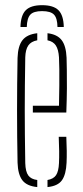

<svg xmlns="http://www.w3.org/2000/svg" viewBox="-20 -736 328 760"><path d="M146.5 -715.5Q191.5 -715.5 211.5 -695.5Q231.5 -675.5 232.5 -629H207.5Q207 -664 193.8 -678Q180.5 -692 146.5 -692Q113 -692 100 -678Q87 -664 86 -629H61Q62 -675.5 82 -695.5Q102 -715.5 146.5 -715.5ZM49.5 -92Q48.5 -142.5 48 -194.8Q47.5 -247 47.5 -299.5Q47.5 -352 48 -404.2Q48.5 -456.5 49.5 -507Q51 -554 69 -577Q87 -600 127.5 -604.5V-576.5Q103 -572 92 -556Q81 -540 80 -509Q79 -448 78.5 -397.8Q78 -347.5 78 -300.5Q78 -253.5 78.5 -202.8Q79 -152 80 -90.5Q81 -56.5 92 -41.5Q103 -26.5 127.5 -23.5V4.5Q86 0.5 68.5 -22.5Q51 -45.5 49.5 -92ZM168 4.5V-23.5Q191.5 -27.5 201.8 -42.5Q212 -57.5 213.5 -90.5Q214.5 -112 214.2 -137.5Q214 -163 212.5 -194.5H242.5Q244 -164.5 244.2 -139Q244.5 -113.5 243.5 -92Q241.5 -45.5 225.2 -22.5Q209 0.5 168 4.5ZM110 -290.5V-317.5H213.5Q214.5 -359.5 214.8 -396.8Q215 -434 214.8 -462.8Q214.5 -491.5 213.5 -509Q211.5 -540 201 -556Q190.5 -572 168 -576.5V-604.5Q206.5 -600 224 -577.2Q241.5 -554.5 243.5 -507.5Q244 -490.5 244.5 -459.8Q245 -429 244.8 -386.2Q244.5 -343.5 242.5 -290.5Z"/></svg>

Font: Big Shoulders Stencil Display ExtraLight
Style: Regular
Weight: 250
Designer: Patric King
Foundry: XO Type Co
Version: Version 2.001